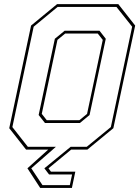

<svg xmlns="http://www.w3.org/2000/svg" viewBox="-20 -720 670 924"><path d="M205 -141.5H362L399 -172L474.5 -528L450.5 -558.5H293.5L256.5 -528L181 -172ZM114 -13.5H397.5L513.5 -108.5L616 -591.5L540.5 -686.5H257L142 -591.5L39.5 -108.5ZM196.5 -128 166 -166.5 244 -533.5 291 -572H459L489 -533.5L411 -166.5L364.5 -128ZM249 -13.5 130.5 90 184.5 171H316L327 119.5H216L193.5 90L320 -13.5ZM549.5 -700 630.5 -597 525.5 -103 400.5 0H322.5L213.5 90L225 106H342.5L326 184.5H173.5L112 90L212 0H105.5L24.5 -103L129.5 -597L254.5 -700Z"/></svg>

Font: Tourney Thin Thin
Style: Italic
Weight: 250
Italic angle: -12°
Version: Version 1.015